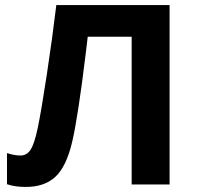

<svg xmlns="http://www.w3.org/2000/svg" viewBox="-20 -734 785 764"><path d="M654.8 0H503.9V-587.9H329.1L321.3 -522.5Q291 -272.9 267.8 -172.1Q244.6 -71.3 200.2 -30.3Q155.8 10.7 80.1 9.8Q39.1 9.8 7.8 -1V-125Q36.1 -115.2 61.5 -115.2Q86.9 -115.2 102.1 -138.9Q117.2 -162.6 130.6 -226.8Q144 -291 166.3 -437.3Q188.5 -583.5 204.1 -713.9H654.8Z"/></svg>

Font: OpenSans-Bold
Style: Bold
Weight: 700
Foundry: Ascender Corporation
Version: Version 1.10